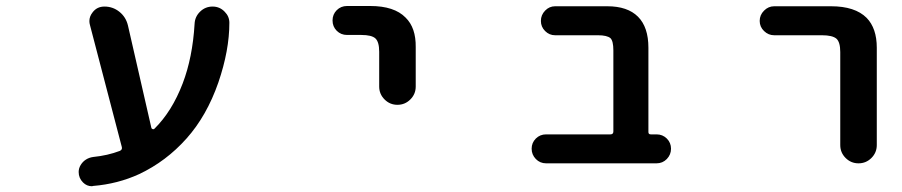

<svg xmlns="http://www.w3.org/2000/svg" viewBox="-20 -569 3040 647"><path d="M293.9 57.6Q292 58.6 290 58.6Q272.5 58.6 259.8 45.9Q245.1 31.2 245.1 10.7Q245.1 -2 252 -13.2Q258.8 -24.4 269.5 -31.2Q280.3 -38.1 293.9 -40Q342.8 -44.9 383.8 -60.5Q392.6 -64.5 390.6 -73.2L283.2 -484.4Q281.2 -491.2 281.2 -498Q281.2 -513.7 292 -527.3Q306.6 -546.9 332 -546.9Q360.4 -546.9 382.3 -529.3Q404.3 -511.7 411.1 -483.4L490.2 -137.7Q491.2 -134.8 494.6 -133.8Q498 -132.8 500 -134.8Q559.6 -193.4 595.7 -288.1Q628.9 -375 635.7 -488.3Q636.7 -512.7 654.3 -529.8Q671.9 -546.9 696.3 -546.9Q720.7 -546.9 737.3 -529.3Q752.9 -513.7 752.9 -492.2Q752.9 -399.4 715.8 -291Q676.8 -178.7 608.4 -102.1Q540 -25.4 449.2 17.6Q377 50.8 293.9 57.6Z M1257.8 -277.3V-394.5Q1257.8 -427.7 1245.1 -439.5Q1232.4 -451.2 1197.3 -451.2H1149.4Q1128.9 -451.2 1114.7 -465.3Q1100.6 -479.5 1100.6 -500Q1100.6 -520.5 1114.7 -534.7Q1128.9 -548.8 1149.4 -548.8H1227.5Q1308.6 -548.8 1346.7 -509.8Q1381.8 -475.6 1380.9 -410.2V-277.3Q1380.9 -252 1362.8 -233.9Q1344.7 -215.8 1319.3 -215.8Q1293.9 -215.8 1275.9 -233.9Q1257.8 -252 1257.8 -277.3Z M1820.3 -18.6Q1799.8 -18.6 1785.6 -33.2Q1771.5 -47.9 1771.5 -67.9Q1771.5 -87.9 1785.6 -102.1Q1799.8 -116.2 1820.3 -116.2H2037.1Q2046.9 -116.2 2046.9 -126V-399.4Q2046.9 -430.7 2037.1 -440.4Q2025.4 -450.2 1995.1 -450.2H1850.6Q1831.1 -450.2 1816.9 -464.4Q1802.7 -478.5 1802.7 -498.5Q1802.7 -518.6 1816.9 -533.2Q1831.1 -547.9 1850.6 -547.9H2026.4Q2094.7 -547.9 2129.9 -512.7Q2165 -477.5 2165 -408.2V-124Q2165 -116.2 2172.9 -116.2H2192.4Q2212.9 -116.2 2227.1 -102.1Q2241.2 -87.9 2241.2 -67.9Q2241.2 -47.9 2227.1 -33.2Q2212.9 -18.6 2192.4 -18.6Z M2811.5 -80.1V-393.6Q2811.5 -426.8 2798.8 -438.5Q2785.2 -450.2 2750 -450.2H2588.9Q2569.3 -450.2 2554.7 -464.4Q2540 -478.5 2540 -498.5Q2540 -518.6 2554.7 -533.2Q2569.3 -547.9 2588.9 -547.9H2780.3Q2861.3 -547.9 2900.4 -508.8Q2934.6 -473.6 2934.6 -408.2V-80.1Q2934.6 -54.7 2916.5 -36.6Q2898.4 -18.6 2873 -18.6Q2847.7 -18.6 2829.6 -36.6Q2811.5 -54.7 2811.5 -80.1Z"/></svg>

Font: Rounded-X Mgen+ 1mn medium
Style: Regular
Weight: 500
Designer: [Source Han Sans]
Ryoko NISHIZUKA  (kana & ideographs); Paul D. Hunt (Latin, Greek & Cyrillic); Wenlong ZHANG  (bopomofo
Version: Version 1.059.20150602